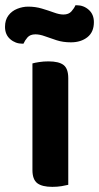

<svg xmlns="http://www.w3.org/2000/svg" viewBox="-62 -719 386 747"><path d="M64.2 -286.2H203.6V0Q194.9 2.3 178 5.2Q161.1 8 141.5 8Q101.7 8 82.9 -6.4Q64.2 -20.9 64.2 -57.4ZM203.6 -238.5H64.2V-472.2Q73.1 -474.9 90.1 -477.5Q107 -480.2 126.6 -480.2Q167 -480.2 185.3 -466.1Q203.6 -451.9 203.6 -414.8ZM47.7 -693.2Q75.7 -693.2 100.8 -685.7Q126 -678.2 147.5 -670.4Q168.9 -662.5 184.6 -662.5Q205.3 -662.5 216.1 -674.9Q226.9 -687.2 231.5 -698.6H236.2Q263.5 -698.6 283.4 -680.8Q303.3 -663.1 303.3 -632.8Q303.3 -594.3 278.1 -574.3Q252.8 -554.3 213.8 -554.3Q183.2 -554.3 158.2 -562.4Q133.2 -570.4 112.9 -577.9Q92.6 -585.4 75.9 -585.4Q55.3 -585.4 44.9 -573.4Q34.6 -561.4 29.3 -549H25.3Q-1.9 -549 -22.2 -566.6Q-42.5 -584.2 -42.5 -614.7Q-42.5 -641.3 -29.3 -658.8Q-16.2 -676.3 4.9 -684.7Q26.1 -693.2 47.7 -693.2Z"/></svg>

Font: Baloo Tammudu 2
Style: Regular
Weight: 400
Designer: Maithili Shingre, Omkar Shende and Ek Type
Foundry: Ek Type
Version: Version 1.700